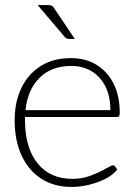

<svg xmlns="http://www.w3.org/2000/svg" viewBox="-20 -734 532 760"><path d="M264 6Q194 6 143.5 -26.5Q93 -59 65.5 -118.5Q38 -178 38 -258Q38 -330 64.5 -385.5Q91 -441 141 -472.5Q191 -504 261 -504Q319 -504 362 -477.5Q405 -451 429.5 -403Q454 -355 454 -287Q454 -278 451.5 -274.5Q449 -271 442 -271H79Q79 -266 79 -261.5Q79 -257 79 -249Q81 -146 130 -86Q179 -26 267 -26Q304 -26 335.5 -37.5Q367 -49 390.5 -62Q414 -75 423 -79Q430 -81 435 -76L444 -63Q429 -43 399.5 -27.5Q370 -12 334 -3Q298 6 264 6ZM81 -298H417Q417 -378 374.5 -425.5Q332 -473 262 -473Q183 -473 136 -425.5Q89 -378 81 -298ZM129 -714H169Q180 -714 185.5 -711Q191 -708 196 -699L276 -580H252Q247 -580 243.5 -582Q240 -584 236 -588Z"/></svg>

Font: Aleo ExtraLight
Style: Regular
Weight: 250
Designer: Alessio Laiso
Foundry: Alessio Laiso
Version: Version 2.001;gftools[0.9.29]